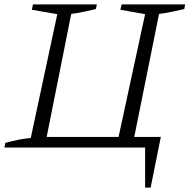

<svg xmlns="http://www.w3.org/2000/svg" viewBox="-27 -667 857 868"><path d="M-7 0 -3 -21Q27 -29 55.5 -35Q84 -41 112 -43L232 -603L117 -623L122 -647H411L406 -626Q381 -620 353 -614Q325 -608 295 -604L184 -48H509L629 -603L517 -623L523 -647H810L806 -626Q780 -620 751.5 -614Q723 -608 692 -604L580 -48H700L654 181H629V0Z"/></svg>

Font: Piazzolla Light
Style: Italic
Weight: 300
Italic angle: -11.3°
Designer: Juan Pablo del Peral
Foundry: Huerta Tipografica
Version: Version 1.330